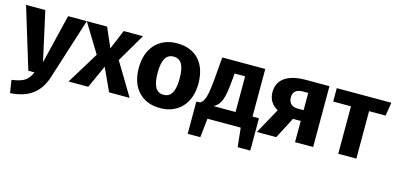

<svg xmlns="http://www.w3.org/2000/svg" viewBox="-76 -972 3327 1618"><g transform="rotate(15 1587.5 -163.0)"><path d="M524 -531H361L257 -101L162 -531H-6L156 0H210C195 35 176 61 152 77C127 93 90 104 39 111L56 222C219 213 312 138 355 1Z M1014 -531H846L775 -361L701 -531H524L678 -279L507 0H679L769 -199L861 0H1040L869 -284Z M1309 -548C1149 -548 1049 -436 1049 -266C1049 -177 1072 -107 1119 -58C1165 -8 1228 17 1309 17C1469 17 1569 -95 1569 -265C1569 -444 1472 -548 1309 -548ZM1309 -432C1374 -432 1405 -381 1405 -265C1405 -152 1373 -99 1309 -99C1244 -99 1213 -150 1213 -266C1213 -379 1245 -432 1309 -432Z M2081 -116V-531H1706L1691 -351C1686 -293 1681 -248 1675 -217C1662 -154 1648 -133 1624 -116H1591V166H1701L1719 0H2009L2027 166H2137V-116ZM1933 -116H1742C1802 -150 1822 -204 1836 -365L1841 -427H1933Z M2438 -531C2277 -531 2190 -471 2190 -358C2190 -297 2220 -250 2272 -222L2150 0H2319L2415 -185H2483V0H2641V-531ZM2434 -279C2378 -279 2351 -308 2351 -357C2351 -404 2380 -430 2437 -430H2483V-279Z M2705 -531V-414H2860V0H3018V-414H3162L3181 -531Z"/></g></svg>

Font: Fira Sans
Style: Bold
Weight: 700
Designer: Carrois Corporate & Edenspiekermann AG
Foundry: Carrois Corporate GbR & Edenspiekermann AG
Version: Version 4.203